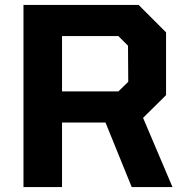

<svg xmlns="http://www.w3.org/2000/svg" viewBox="-20 -757 758 777"><path d="M75 0V-737H541L652 -626V-372L559 -280L678 0H513L407 -261H231V0ZM231 -387H459L499 -426L498 -572L459 -611H231Z"/></svg>

Font: Tomorrow SemiBold
Style: Regular
Weight: 600
Designer: Tony de Marco, Monica Rizzolli
Foundry: Just in Type
Version: Version 2.002